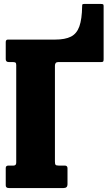

<svg xmlns="http://www.w3.org/2000/svg" viewBox="-20 -950 546 970"><path d="M44 -636.5H24.5Q9 -636.5 9 -651V-737Q9 -750 20 -750H258.5Q309 -750 338.5 -765Q368 -780 381 -816.8Q394 -853.5 395 -918Q395 -925 396.2 -927.5Q397.5 -930 405 -930H489.5Q496.5 -930 500 -928.5Q503.5 -927 503.5 -920V-651Q503.5 -642.5 501.5 -639.5Q499.5 -636.5 491.5 -636.5H274.5Q257.5 -636.5 257.5 -618V-133.5Q257.5 -121.5 260.8 -117.5Q264 -113.5 276.5 -113.5H307Q321 -113.5 321 -100V-18.5Q321 0 301 0H25Q9 0 9 -13.5V-101Q9 -113.5 22.5 -113.5H48.5Q62 -113.5 62 -128.5V-621.5Q62 -631.5 57.8 -634Q53.5 -636.5 44 -636.5Z"/></svg>

Font: Besley* Condensed Heavy
Style: Regular
Weight: 800
Width: 3
Designer: Owen Earl
Foundry: indestructible type*
Version: Version 3.000; ttfautohint (v1.8.3)